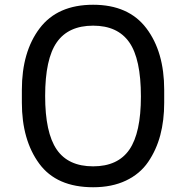

<svg xmlns="http://www.w3.org/2000/svg" viewBox="-20 -770 783 808"><path d="M372 18Q218 18 145 -81.5Q72 -181 72 -338V-392Q72 -552 147 -651Q222 -750 372 -750Q521 -750 596 -651Q671 -552 671 -392V-338Q671 -263 654.5 -201Q638 -139 603.5 -88.5Q569 -38 510 -10Q451 18 372 18ZM372 -70Q476 -70 524.5 -140.5Q573 -211 573 -364Q573 -522 524 -592Q475 -662 372 -662Q268 -662 219 -592Q170 -522 170 -366Q170 -212 218.5 -141Q267 -70 372 -70Z"/></svg>

Font: Cazoo Sans
Style: Regular
Weight: 400
Designer: Jonathan Barnbrook, Julián Moncada
Foundry: Barnbrook Fonts
Version: Version 2.000;Glyphs 3.3 (3337)